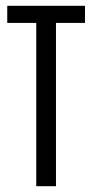

<svg xmlns="http://www.w3.org/2000/svg" viewBox="-20 -642 318 662"><path d="M273 -622V-563H173V0H105V-563H5V-622Z"/></svg>

Font: Teko Light
Style: Regular
Weight: 300
Designer: Manushi Parikh, Jonny Pinhorn
Foundry: Indian Type Foundry
Version: Version 1.105;PS 1.0;hotconv 1.0.78;makeotf.lib2.5.61930; tt